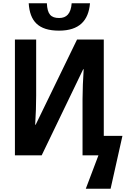

<svg xmlns="http://www.w3.org/2000/svg" viewBox="-20 -958 789 1184"><path d="M344 -769C469 -769 526 -831 535 -938H422C417 -873 390 -847 345 -847C294 -847 272 -870 269 -938H157C164 -828 216 -769 344 -769ZM509 206H662L735 -120H620V-714H455L200 -189H197C201 -251 203 -316 203 -368V-714H72V0H237L493 -531H496C492 -471 489 -401 489 -348V0H587Z"/></svg>

Font: Noto Sans Display SemiCondensed
Style: Bold
Weight: 700
Width: 4
Designer: Monotype Design Team
Foundry: Monotype Imaging Inc.
Version: Version 1.900